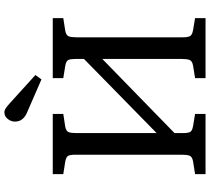

<svg xmlns="http://www.w3.org/2000/svg" viewBox="-61 -901 962 880"><g transform="rotate(-90 420.0 -461.0)"><path d="M62 0V-47.9L120.1 -57.1Q142.1 -61 146.5 -73.5Q150.9 -85.9 150.9 -107.9V-596.2Q150.9 -619.1 146 -629.2Q141.1 -639.2 118.2 -643.1L62 -651.9V-700.2H337.9V-651.9L279.8 -643.1Q258.8 -639.2 254.4 -627.2Q250 -615.2 250 -591.8V-224.1L589.8 -557.1V-596.2Q589.8 -619.1 585 -629.2Q580.1 -639.2 557.1 -643.1L502 -651.9V-700.2H776.9V-651.9L720.2 -643.1Q698.2 -639.2 693.6 -627.2Q689 -615.2 689 -591.8V-104Q689 -81.1 694.6 -71Q700.2 -61 722.2 -57.1L776.9 -47.9V0H502V-47.9L559.1 -57.1Q581.1 -61 585.4 -73.5Q589.8 -85.9 589.8 -107.9V-473.1L250 -142.1V-104Q250 -81.1 254.9 -71Q259.8 -61 282.2 -57.1L337.9 -47.9V0ZM496.1 -752 344.7 -817.9Q325.7 -825.7 314.2 -839.4Q302.7 -853 302.7 -874Q302.7 -891.1 314.7 -906.5Q326.7 -921.9 345.7 -921.9Q354.5 -921.9 363.3 -916Q372.1 -910.2 384.8 -898.9L516.1 -779.8Z"/></g></svg>

Font: Literata
Style: Regular
Weight: 400
Designer: Latin by Veronika Burian and Jose Scaglione. Greek by Irene Vlachou. Cyrillic by Vera Evstafieva.
Foundry: TypeTogether
Version: Version 3.002